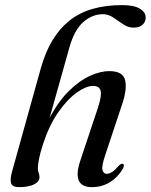

<svg xmlns="http://www.w3.org/2000/svg" viewBox="-20 -742 605 771"><path d="M154 -167Q141.5 -129.5 136.8 -104.8Q132 -80 132 -66.5Q132 -55.5 135.2 -48Q138.5 -40.5 138.5 -30.5Q138.5 -12.5 116.5 -1.5Q94.5 9.5 56.5 9.5Q29.5 9.5 24.5 -6.5Q19.5 -22.5 29.5 -57L144.5 -470Q180 -595.5 258 -658.5Q336 -721.5 470.5 -721.5Q518 -721.5 541.5 -707.2Q565 -693 565 -671.5Q565 -654 552.2 -642.5Q539.5 -631 516.5 -631Q494.5 -631 474.8 -644.5Q455 -658 435 -671.5Q415 -685 393 -685Q350.5 -685 314.2 -653.2Q278 -621.5 258 -549L179.5 -269.5Q216.5 -338 259 -379Q301.5 -420 343 -438.2Q384.5 -456.5 418.5 -456.5Q474 -456.5 482.5 -419.8Q491 -383 470 -322L402 -117.5Q387.5 -74.5 391.5 -59.2Q395.5 -44 409 -44Q418 -44 429.5 -51Q441 -58 457.5 -77Q467.5 -86.5 473.5 -84Q481.5 -80.5 473 -64Q453.5 -30 421.2 -10.2Q389 9.5 349 9.5Q267 9.5 302.5 -97L373 -308.5Q389.5 -359 384 -378Q378.5 -397 353.5 -397Q326.5 -397 289.5 -371.2Q252.5 -345.5 216 -294.2Q179.5 -243 154 -167Z"/></svg>

Font: Fraunces 72pt S000
Style: Italic
Weight: 400
Italic angle: -16°
Version: Version 1.000; ttfautohint (v1.8.3)